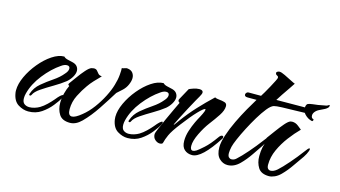

<svg xmlns="http://www.w3.org/2000/svg" viewBox="-61 -659 1549 874"><g transform="rotate(15 713.0 -222.0)"><path d="M107 13Q83 13 59.5 -1.5Q36 -16 30 -53Q29 -57 29 -66Q29 -96 45.5 -131.5Q62 -167 88.5 -199Q115 -231 145 -251Q175 -271 202 -271Q208 -264 221.5 -261Q235 -258 247 -255Q261 -251 267.5 -242Q274 -233 274 -222Q274 -209 265 -193.5Q256 -178 242 -166Q219 -148 189 -130.5Q159 -113 134.5 -96.5Q110 -80 103 -64Q101 -59 97 -59Q90 -59 93 -67Q103 -97 128 -118Q153 -139 180.5 -157.5Q208 -176 225 -197Q238 -211 238 -223Q238 -236 224 -236Q212 -236 198 -226Q158 -199 123 -154.5Q88 -110 76 -63Q73 -51 73 -41Q73 -22 83 -14.5Q93 -7 107 -7Q119 -7 132 -11Q145 -15 155 -21Q170 -30 185 -44.5Q200 -59 210 -71Q233 -100 242 -100Q247 -100 240.5 -86Q234 -72 214 -47Q195 -23 168.5 -5Q142 13 107 13Z M304 14Q267 14 252.5 -9Q238 -32 238 -63Q238 -86 244 -108.5Q250 -131 258 -147Q255 -149 253 -151.5Q251 -154 255 -160Q265 -173 279.5 -193.5Q294 -214 309.5 -231.5Q325 -249 335 -252Q343 -254 346 -254Q357 -254 362 -247.5Q367 -241 372.5 -235Q378 -229 390 -228Q374 -212 360 -197Q346 -182 335 -166Q319 -144 303 -112.5Q287 -81 287 -46Q287 -16 305 -16Q321 -16 350 -40Q375 -60 396.5 -89Q418 -118 434 -149.5Q450 -181 457 -206Q465 -232 467 -255.5Q469 -279 468 -288H469Q474 -288 481.5 -291Q489 -294 494 -293Q511 -291 519 -280.5Q527 -270 527 -256Q527 -242 519 -224Q512 -208 499 -195.5Q486 -183 473 -172Q449 -133 419.5 -88.5Q390 -44 358 -12Q332 14 304 14Z M575 13Q551 13 527.5 -1.5Q504 -16 498 -53Q497 -57 497 -66Q497 -96 513.5 -131.5Q530 -167 556.5 -199Q583 -231 613 -251Q643 -271 670 -271Q676 -264 689.5 -261Q703 -258 715 -255Q729 -251 735.5 -242Q742 -233 742 -222Q742 -209 733 -193.5Q724 -178 710 -166Q687 -148 657 -130.5Q627 -113 602.5 -96.5Q578 -80 571 -64Q569 -59 565 -59Q558 -59 561 -67Q571 -97 596 -118Q621 -139 648.5 -157.5Q676 -176 693 -197Q706 -211 706 -223Q706 -236 692 -236Q680 -236 666 -226Q626 -199 591 -154.5Q556 -110 544 -63Q541 -51 541 -41Q541 -22 551 -14.5Q561 -7 575 -7Q587 -7 600 -11Q613 -15 623 -21Q638 -30 653 -44.5Q668 -59 678 -71Q701 -100 710 -100Q715 -100 708.5 -86Q702 -72 682 -47Q663 -23 636.5 -5Q610 13 575 13Z M879 12Q857 12 842.5 -1Q828 -14 828 -42Q828 -66 836 -90.5Q844 -115 853.5 -135Q863 -155 869 -165Q891 -206 883 -206Q876 -206 851.5 -180.5Q827 -155 792 -109Q761 -69 751 -46.5Q741 -24 738 -10Q737 -1 723 -1Q712 -1 701 -10.5Q690 -20 690 -37Q690 -42 699 -63Q708 -84 720.5 -112Q733 -140 745 -165Q757 -190 763 -203Q751 -210 758 -221L787 -274Q790 -276 805.5 -281.5Q821 -287 834 -287Q852 -287 852 -275Q852 -269 844 -255Q841 -250 830 -230.5Q819 -211 805.5 -185.5Q792 -160 780.5 -137.5Q769 -115 764 -104Q764 -103 763.5 -102.5Q763 -102 763 -101Q763 -97 770.5 -108Q778 -119 782 -124Q812 -165 844.5 -200Q877 -235 913 -269Q920 -265 933.5 -264Q947 -263 959 -259.5Q971 -256 971 -243Q971 -223 954.5 -198Q938 -173 918 -147Q899 -122 882 -87Q865 -52 865 -28Q865 -8 878 -8Q884 -8 894 -14Q902 -19 925 -39.5Q948 -60 974 -97Q982 -109 990 -109Q994 -109 995 -105.5Q996 -102 994 -97Q924 12 879 12Z M1046 14Q1024 14 1007 -3Q990 -20 990 -55Q990 -79 1001.5 -113.5Q1013 -148 1030.5 -184.5Q1048 -221 1066.5 -253.5Q1085 -286 1098 -307H1056Q1041 -307 1041 -317Q1041 -322 1045 -326Q1049 -330 1054 -330H1113Q1117 -336 1125.5 -350.5Q1134 -365 1143.5 -382.5Q1153 -400 1159.5 -413Q1166 -426 1166 -429Q1166 -435 1161.5 -437Q1157 -439 1155 -441Q1152 -446 1152 -448Q1152 -453 1157 -455.5Q1162 -458 1166 -458Q1175 -458 1192.5 -449.5Q1210 -441 1226.5 -432.5Q1243 -424 1247 -423Q1243 -416 1230 -397.5Q1217 -379 1204 -359.5Q1191 -340 1185 -330L1343 -331Q1361 -331 1361 -324Q1361 -319 1352 -313.5Q1343 -308 1334 -307Q1313 -306 1280.5 -305.5Q1248 -305 1219.5 -304Q1191 -303 1181 -300Q1168 -296 1151.5 -275.5Q1135 -255 1117.5 -226Q1100 -197 1084 -166Q1068 -135 1057 -109.5Q1046 -84 1043 -71Q1041 -62 1040 -54.5Q1039 -47 1039 -41Q1039 -27 1044.5 -21.5Q1050 -16 1057 -16Q1070 -16 1080 -26Q1098 -42 1125.5 -73.5Q1153 -105 1176 -136Q1190 -156 1195 -156Q1200 -156 1195 -143Q1190 -130 1179 -113Q1166 -94 1146 -64.5Q1126 -35 1103 -12Q1077 14 1046 14Z M1366 -279Q1347 -283 1331.5 -299Q1316 -315 1320 -335Q1322 -346 1328 -349Q1334 -352 1350 -354Q1368 -356 1374.5 -357Q1381 -358 1387.5 -359.5Q1394 -361 1412 -364Q1416 -365 1422 -369Q1428 -373 1426 -364Q1426 -360 1419.5 -354.5Q1413 -349 1408 -347Q1397 -342 1383.5 -335Q1370 -328 1363 -316Q1360 -310 1360 -305Q1360 -291 1370 -289Q1372 -289 1372 -286Q1372 -284 1370 -281Q1368 -278 1366 -279ZM1242 14Q1205 14 1190.5 -9Q1176 -32 1176 -63Q1176 -110 1193 -141Q1183 -146 1188 -153Q1200 -169 1216 -191Q1232 -213 1247.5 -231Q1263 -249 1273 -252Q1276 -253 1281 -253Q1297 -253 1310.5 -242Q1324 -231 1328 -228Q1304 -204 1280.5 -173Q1257 -142 1241 -107Q1225 -72 1225 -36Q1225 -23 1230 -17.5Q1235 -12 1242 -12Q1257 -12 1273 -26Q1291 -42 1318.5 -73.5Q1346 -105 1369 -136Q1383 -156 1388 -156Q1393 -156 1388.5 -143Q1384 -130 1373 -113Q1359 -94 1339 -64.5Q1319 -35 1296 -12Q1283 1 1268.5 7.5Q1254 14 1242 14Z"/></g></svg>

Font: The Nautigal
Style: Bold
Weight: 700
Designer: Robert E. Leuschke
Foundry: Robert E. Leuschke
Version: Version 1.100; ttfautohint (v1.8.3)